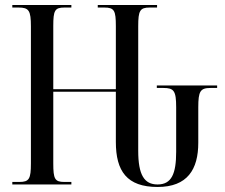

<svg xmlns="http://www.w3.org/2000/svg" viewBox="-20 -734 896 764"><path d="M607 10C726 10 769 -60 769 -166V-307C769 -371 777 -384 818 -384H844V-394H604V-384H630C672 -384 681 -373 681 -307V-130C681 -43 663 0 607 0C554 0 530 -38 530 -134V-630C530 -692 537 -704 576 -704H605V-714H369V-704H395C435 -704 441 -692 441 -630V-379H192V-631C192 -692 198 -704 236 -704H264V-714H29V-704H54C95 -704 103 -692 103 -629V-84C103 -22 96 -10 57 -10H29V0H264V-10H236C198 -10 192 -22 192 -84V-369H441V-169C441 -53 485 10 607 10Z"/></svg>

Font: Noto Serif Display ExtraCondensed
Style: Regular
Weight: 400
Width: 2
Designer: Monotype Design Team
Foundry: Monotype Imaging Inc.
Version: Version 2.009